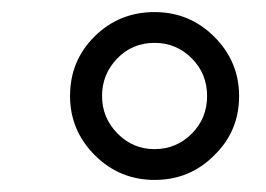

<svg xmlns="http://www.w3.org/2000/svg" viewBox="-20 -718 440 318"><path d="M376 -559Q376 -500 334 -460Q294 -420 236 -420Q178 -420 137 -461Q96 -502 96 -559Q96 -617 136 -657Q177 -698 236 -698Q294 -698 335 -657Q376 -616 376 -559ZM323 -559Q323 -596 297.5 -621.5Q272 -647 236 -647Q199 -647 174 -621Q149 -595 149 -559Q149 -523 174.5 -497Q200 -471 236 -471Q272 -471 297.5 -496.5Q323 -522 323 -559Z"/></svg>

Font: Libra Sans Modern
Style: Italic
Weight: 400
Italic angle: -12°
Foundry: Stefan Peev, Context Ltd
Version: Version 1.000